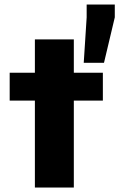

<svg xmlns="http://www.w3.org/2000/svg" viewBox="-20 -833 530 853"><path d="M135 0V-386H23V-510H135V-658H308V-510H437V-386H308V0ZM352 -554 365 -756V-813H490V-756L442 -554Z"/></svg>

Font: Saira Expanded
Style: Bold
Weight: 700
Width: 7
Designer: Hector Gatti with collaboration of the Omnibus-Type team
Foundry: Omnibus-Type
Version: Version 1.100; ttfautohint (v1.8.3)